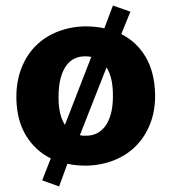

<svg xmlns="http://www.w3.org/2000/svg" viewBox="-20 -586 618 692"><path d="M387 -566 450 -544 417 -463Q472 -436 504.5 -381.5Q537 -327 539 -247Q540 -188 521.5 -140.5Q503 -93 469.5 -59.5Q436 -26 390 -8Q344 10 291 11Q273 11 256 9.5Q239 8 223 4L193 86L132 64L163 -15Q107 -43 74 -97Q41 -151 39 -229Q38 -290 56.5 -338.5Q75 -387 108.5 -420.5Q142 -454 188 -472Q234 -490 287 -491Q325 -491 356 -484ZM286 -383Q267 -383 250 -375.5Q233 -368 220 -351Q207 -334 199 -306Q191 -278 191 -236Q191 -201 197 -177Q203 -153 214 -136L309 -381Q304 -382 298 -382.5Q292 -383 286 -383ZM387 -240Q387 -276 381 -301Q375 -326 364 -343L268 -99Q274 -97 280.5 -97Q287 -97 293 -97Q311 -97 328 -105Q345 -113 358 -129.5Q371 -146 379 -173.5Q387 -201 387 -240Z"/></svg>

Font: Ek Mukta ExtraBold
Style: Regular
Weight: 800
Designer: Girish Dalvi and Yashodeep Gholap
Foundry: Ek Type
Version: Version 2.538;PS 1.002;hotconv 16.6.51;makeotf.lib2.5.65220;